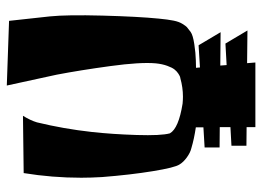

<svg xmlns="http://www.w3.org/2000/svg" viewBox="-120 -620 746 545"><g transform="rotate(-90 252.5 -347.0)"><path d="M479 -577.6Q483.9 -529.3 481.2 -428.5Q478.5 -327.6 472.7 -269Q470.2 -242.7 467 -227.1Q463.9 -211.4 457.8 -201.7Q451.7 -191.9 448.5 -189Q445.3 -186 434.6 -178.2Q425.8 -171.9 400.4 -168Q375 -164.1 354 -163.6L333 -163.1L334 -151.9L397 -155.8L434.1 -93.3L339.4 -94.2L340.8 -76.2L401.9 -79.6L439 -17.1L346.2 -18.1L348.1 5.4H164.6V-19.5L111.8 -20V-62.5L164.6 -65.4V-95.7L106.9 -96.2V-138.7L164.1 -142.1V-163.6Q130.9 -168.5 105 -176.3Q92.3 -179.2 78.6 -189.2Q64.9 -199.2 58.6 -210Q49.8 -223.1 39.6 -285.9Q29.3 -348.6 22.9 -429.7Q21 -461.9 21 -488.8Q21 -571.3 34.2 -652.3L196.8 -654.3Q183.6 -632.8 178.2 -614.7Q159.7 -538.6 150.9 -459Q144.5 -400.9 142.3 -331.5Q140.1 -262.2 147 -237.3Q161.1 -212.4 231.4 -201.2Q242.2 -200.2 251 -200.2Q276.9 -200.2 303.2 -207.5Q304.7 -207.5 307.1 -208.3Q309.6 -209 316.2 -213.1Q322.8 -217.3 328.1 -223.9Q333.5 -230.5 338.6 -244.6Q343.8 -258.8 345.7 -277.3Q349.6 -320.8 337.9 -406.5Q326.2 -492.2 313.5 -558.6L282.7 -700.2L466.3 -693.8Z"/></g></svg>

Font: Some Time Later
Style: Regular
Weight: 400
Version: Version 003.300